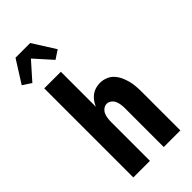

<svg xmlns="http://www.w3.org/2000/svg" viewBox="-322 -1050 1120 1120"><g transform="rotate(-45 238.0 -490.0)"><path d="M29 -806 -24 -841 64 -980H185L273 -841L220 -806L124 -913ZM56 0V-735H193V-446Q200 -463 211 -478.5Q222 -494 237 -505.5Q252 -517 270.5 -522.5Q289 -528 308 -528Q331 -528 353.5 -519.5Q376 -511 392 -494Q408 -477 418 -456Q428 -435 434 -412.5Q440 -390 442 -366.5Q444 -343 444 -320V0H307V-320Q307 -335 305 -350.5Q303 -366 297 -380Q291 -394 278 -404Q265 -414 250 -414Q235 -414 222 -404Q209 -394 203 -380Q197 -366 195 -350.5Q193 -335 193 -320V0Z"/></g></svg>

Font: Iosevka Curly Heavy
Style: Regular
Weight: 900
Monospace: yes
Designer: Belleve Invis
Foundry: Belleve Invis
Version: Version 22.1.2; ttfautohint (v1.8.4)